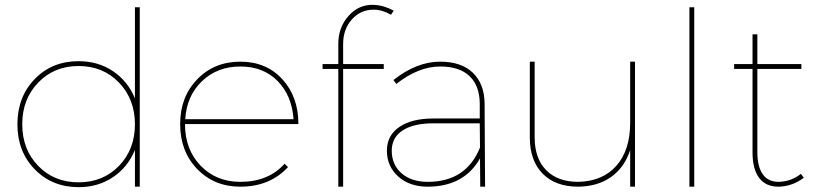

<svg xmlns="http://www.w3.org/2000/svg" viewBox="-20 -772 3368 794"><path d="M538 -742H558V0H538V-152Q509 -81 447.5 -39.5Q386 2 305 2Q196 2 124 -71.5Q52 -145 52 -258Q52 -371 123.5 -445Q195 -519 305 -519Q386 -519 447.5 -477.5Q509 -436 538 -365ZM138 -86Q204 -18 305 -18Q406 -18 472 -86Q538 -154 538 -258Q538 -362 472 -430.5Q406 -499 305 -499Q204 -499 138 -430.5Q72 -362 72 -258Q72 -154 138 -86Z M974 -20Q1090 -20 1157 -95L1171 -81Q1096 0 974 0Q866 0 795.5 -73Q725 -146 725 -259Q725 -371 795.5 -444Q866 -517 974 -517Q1081 -517 1147.5 -444.5Q1214 -372 1214 -259H745Q745 -154 809.5 -87Q874 -20 974 -20ZM746 -279H1194Q1187 -377 1128 -437Q1069 -497 974 -497Q879 -497 815.5 -436.5Q752 -376 746 -279Z M1525 -732Q1471 -732 1435 -691.5Q1399 -651 1399 -590V-507H1567V-487H1399V0H1379V-487H1314V-507H1379V-590Q1379 -659 1421.5 -706.5Q1464 -754 1525 -752Q1568 -750 1608 -728L1597 -711Q1561 -732 1525 -732Z M1986 0H1966L1965 -117Q1899 0 1748 0Q1674 0 1627 -42Q1580 -84 1580 -149Q1580 -212 1631.5 -247Q1683 -282 1772 -282H1964V-345Q1963 -418 1921.5 -457.5Q1880 -497 1800 -497Q1711 -497 1619 -425L1607 -441Q1703 -517 1800 -517Q1888 -517 1935.5 -471Q1983 -425 1984 -345ZM1749 -20Q1908 -20 1965 -162L1964 -262H1772Q1690 -262 1645 -232.5Q1600 -203 1600 -149Q1600 -91 1640.5 -55.5Q1681 -20 1749 -20Z M2586 -517H2606V0H2586V-151Q2562 -79 2507 -40Q2452 -1 2371 0Q2277 0 2224 -54Q2171 -108 2171 -204V-517H2191V-204Q2191 -117 2238.5 -68.5Q2286 -20 2371 -20Q2472 -22 2529 -86.5Q2586 -151 2586 -264Z M2831 -742H2851V0H2831Z M3292 -53 3304 -37Q3258 -2 3202 0Q3148 1 3120 -35.5Q3092 -72 3092 -142V-487H3016V-507H3092V-630H3112V-507H3294V-487H3112V-142Q3112 -82 3135 -50.5Q3158 -19 3202 -20Q3253 -22 3292 -53Z"/></svg>

Font: Montserrat arm Thin
Style: Regular
Weight: 250
Designer: Julieta Ulanovsky
Foundry: Julieta Ulanovsky
Version: Version 6.000;PS 006.000;hotconv 1.0.88;makeotf.lib2.5.64775